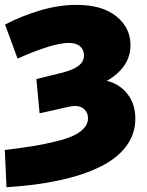

<svg xmlns="http://www.w3.org/2000/svg" viewBox="-22 -571 608 796"><path d="M4.9 205.1 -2 50.8Q66.4 42.5 114.5 34.7Q162.6 26.9 208.5 15.6Q254.4 4.4 282 -8.5Q309.6 -21.5 326.2 -39.6Q342.8 -57.6 342.8 -80.1Q342.8 -107.4 322 -122.3Q301.3 -137.2 261.2 -127.9L142.1 -101.1L128.9 -243.2L241.2 -271Q284.2 -282.7 305.2 -299.6Q326.2 -316.4 326.2 -341.8Q326.2 -364.3 310.3 -378.7Q294.4 -393.1 263.2 -393.1Q197.3 -393.1 50.8 -328.1L-1 -469.2Q64.5 -503.9 142.8 -527.3Q221.2 -550.8 295.9 -550.8Q401.4 -550.8 460.2 -503.4Q519 -456.1 519 -383.8Q519 -292.5 420.9 -235.8Q474.6 -222.7 506.8 -180.9Q539.1 -139.2 539.1 -79.1Q539.1 -15.1 501 35.6Q462.9 86.4 391.8 121.1Q320.8 155.8 223.6 176.8Q126.5 197.8 4.9 205.1Z"/></svg>

Font: Montserrat ExtraBold
Style: Regular
Weight: 800
Designer: Julieta Ulanovsky
Foundry: Julieta Ulanovsky
Version: Version 9.000